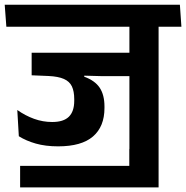

<svg xmlns="http://www.w3.org/2000/svg" viewBox="-42 -658 791 816"><path d="M507.5 47H43.5V138.5H632V-25H507.5ZM632 -577H508V0H632ZM470 -544.5H729L722.5 -638H463ZM679 -544.5 672.5 -638H-22L-15 -544.5ZM548.5 -434H92.5V-338H258.5L387.5 -334.5H548.5ZM316 -366.5H92.5V-338L164.5 -335Q205.5 -333 229.5 -322.5Q253.5 -312 263.5 -291Q273.5 -270 273.5 -236.5V-229.5Q273.5 -184.5 250.8 -162Q228 -139.5 180 -139.5Q140 -139.5 102.8 -153Q65.5 -166.5 31.5 -190.5L38 -79Q69 -59.5 110.2 -47.8Q151.5 -36 205 -36Q304.5 -36 353.2 -78Q402 -120 402 -199V-205.5Q402 -254.5 381.8 -285Q361.5 -315.5 316 -332Z"/></svg>

Font: Anek Devanagari SemiBold
Style: Regular
Weight: 600
Designer: Kailash Malviya (Devanagari) & Yesha Goshar (Latin)
Foundry: Ek Type
Version: Version 1.003